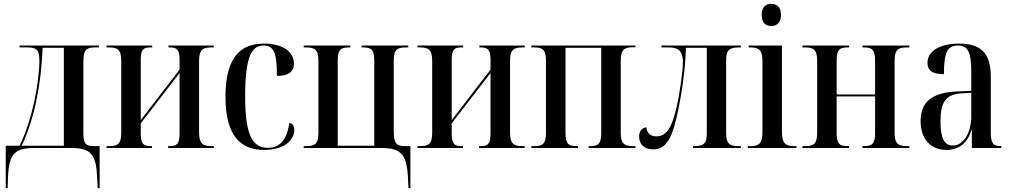

<svg xmlns="http://www.w3.org/2000/svg" viewBox="-20 -774 5290 1004"><path d="M10 210H20L22 150C27 32 57 0 157 0H355C455 0 483 34 488 154L491 210H501V-10H471C427 -10 416 -24 416 -79V-454C416 -515 434 -526 479 -526H497V-536H82V-526H123C169 -526 186 -515 186 -457C186 -403 176 -323 159 -242C141 -162 116 -80 82 -12H10ZM94 -12C160 -156 195 -327 203 -524H314V-12Z M537 0H775V-10H768C733 -10 716 -18 716 -75V-129L919 -392V-76C919 -20 903 -10 869 -10H859V0H1098V-10H1088C1042 -10 1021 -20 1021 -82V-455C1021 -517 1042 -526 1088 -526H1098V-536H861V-526H869C902 -526 919 -516 919 -463V-410L716 -146V-463C716 -518 732 -526 768 -526H776V-536H537V-526H549C593 -526 614 -517 614 -455V-80C614 -18 593 -10 549 -10H537Z M1361 10C1476 10 1519 -49 1519 -94C1519 -113 1511 -128 1493 -132C1480 -40 1441 -1 1381 -1C1299 -1 1262 -70 1262 -269C1262 -480 1296 -536 1359 -536C1412 -536 1428 -496 1428 -377C1496 -377 1517 -405 1517 -442C1517 -502 1460 -546 1361 -546C1242 -546 1159 -480 1159 -268C1159 -60 1241 10 1361 10Z M2114 170 2116 210H2126V-10H2099C2055 -10 2039 -21 2039 -89V-457C2039 -517 2059 -526 2104 -526H2115V-536H1871V-526H1877C1920 -526 1937 -517 1937 -457V-12H1746V-457C1746 -518 1764 -526 1808 -526H1812V-536H1568V-526H1580C1624 -526 1645 -516 1645 -457V-79C1645 -19 1624 -10 1580 -10H1568V0H1977C2081 0 2110 38 2114 170Z M2163 0H2401V-10H2394C2359 -10 2342 -18 2342 -75V-129L2545 -392V-76C2545 -20 2529 -10 2495 -10H2485V0H2724V-10H2714C2668 -10 2647 -20 2647 -82V-455C2647 -517 2668 -526 2714 -526H2724V-536H2487V-526H2495C2528 -526 2545 -516 2545 -463V-410L2342 -146V-463C2342 -518 2358 -526 2394 -526H2402V-536H2163V-526H2175C2219 -526 2240 -517 2240 -455V-80C2240 -18 2219 -10 2175 -10H2163Z M2759 0H3003V-10H2999C2955 -10 2937 -18 2937 -79V-524H3124V-79C3124 -19 3106 -10 3064 -10H3058V0H3303V-10H3292C3247 -10 3226 -20 3226 -79V-458C3226 -517 3247 -527 3291 -527H3303V-536H2759V-526H2771C2815 -526 2835 -517 2835 -457V-79C2835 -18 2815 -10 2771 -10H2759Z M3394 7C3454 7 3488 -32 3517 -156C3539 -250 3563 -390 3567 -524H3676V-79C3676 -20 3657 -10 3609 -10H3604V0H3854V-10H3845C3797 -10 3777 -20 3777 -79V-459C3777 -516 3798 -526 3847 -526H3854V-536H3439V-526H3474C3517 -526 3551 -518 3551 -447C3551 -399 3532 -274 3519 -218C3491 -92 3458 -61 3412 -61C3380 -61 3363 -79 3360 -108C3338 -107 3322 -88 3322 -60C3322 -20 3349 7 3394 7Z M4013 -638C4041 -638 4064 -654 4064 -696C4064 -738 4041 -754 4013 -754C3985 -754 3963 -738 3963 -696C3963 -654 3985 -638 4013 -638ZM3890 0H4145V-10H4134C4088 -10 4069 -23 4069 -85V-536H3895V-526H3904C3949 -526 3967 -512 3967 -453V-84C3967 -23 3949 -10 3902 -10H3890Z M4176 0H4420V-10H4416C4372 -10 4355 -18 4355 -79V-270H4556V-79C4556 -19 4538 -10 4496 -10H4490V0H4735V-10H4724C4679 -10 4658 -20 4658 -79V-457C4658 -517 4679 -526 4723 -526H4735V-536H4490V-526H4496C4538 -526 4556 -517 4556 -457V-280H4355V-457C4355 -517 4372 -526 4414 -526H4420V-536H4176V-526H4188C4232 -526 4253 -517 4253 -457V-79C4253 -18 4232 -10 4188 -10H4176Z M4929 10C4992 10 5040 -24 5060 -96H5062V0H5216V-10H5214C5174 -10 5161 -24 5161 -83V-374C5161 -500 5105 -546 4995 -546C4901 -546 4830 -511 4830 -445C4830 -403 4859 -386 4916 -386C4916 -497 4933 -536 4988 -536C5043 -536 5059 -500 5059 -397V-299L4988 -296C4858 -291 4794 -245 4794 -141C4794 -44 4849 10 4929 10ZM4962 -13C4919 -13 4898 -50 4898 -140C4898 -239 4925 -282 5011 -286L5059 -289V-168C5059 -82 5020 -13 4962 -13Z"/></svg>

Font: Noto Serif Display Condensed Medium
Style: Regular
Weight: 500
Width: 3
Designer: Monotype Design Team
Foundry: Monotype Imaging Inc.
Version: Version 2.009